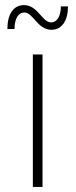

<svg xmlns="http://www.w3.org/2000/svg" viewBox="-20 -734 297 754"><path d="M147 0V-520H109V0ZM182 -617C223 -617 247 -653 247 -709H219C219 -671 204 -646 181 -646C145 -646 129 -714 74 -714C33 -714 9 -678 9 -620H37C37 -660 52 -685 75 -685C111 -685 127 -617 182 -617Z"/></svg>

Font: Montserrat-Alt1 ExtLt
Style: Regular
Weight: 200
Designer: Differentunic
Foundry: Differentunic
Version: Version 7.222